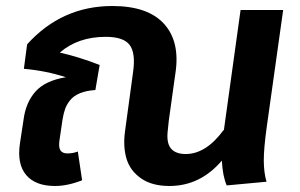

<svg xmlns="http://www.w3.org/2000/svg" viewBox="-20 -600 994 636"><path d="M918 -566.9 863.8 -181.2Q853.5 -106.9 853.8 -67.6Q854 -28.3 862.8 2L731 14.2Q717.8 -15.6 714.8 -67.9Q643.1 16.1 541 16.1Q483.9 16.1 447.8 -8.8Q411.6 -33.7 399.4 -73.2Q387.2 -112.8 394 -164.1L398.9 -200.2L420.9 -361.8Q429.7 -424.3 409.4 -451.2Q389.2 -478 330.1 -478Q238.3 -478 178.2 -425.8Q239.7 -412.1 310.1 -384.8L295.9 -301.8Q266.1 -299.8 245.6 -291.5Q225.1 -283.2 213.4 -269.3Q201.7 -255.4 196 -240Q190.4 -224.6 187 -203.1L176.8 -133.8Q173.8 -111.3 180.4 -101.6Q187 -91.8 203.1 -91.8Q221.7 -91.8 237.8 -98.1L252 -2.9Q204.1 16.1 162.1 16.1Q97.7 16.1 66.9 -20Q36.1 -56.2 45.9 -124L58.1 -204.1Q65.4 -260.7 97.7 -296.9Q129.9 -333 198.2 -344.2Q132.3 -365.7 59.1 -372.1L69.8 -453.1Q184.6 -580.1 352.1 -580.1Q469.7 -580.1 523.4 -521Q577.1 -461.9 561 -356.9L556.2 -323.2L539.1 -200.2L536.1 -170.9Q530.3 -127.9 545.7 -108.9Q561 -89.8 595.2 -89.8Q662.6 -89.8 721.2 -169.9V-166L776.9 -566.9Z"/></svg>

Font: FiraGO SemiBold
Style: Italic
Weight: 600
Italic angle: -8°
Designer: bBox Type GmbH
Foundry: bBox Type GmbH
Version: Version 1.001;PS 001.001;hotconv 1.0.88;makeotf.lib2.5.64775